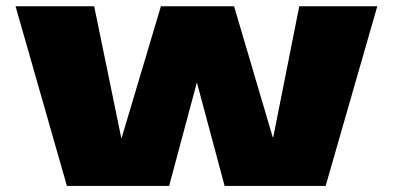

<svg xmlns="http://www.w3.org/2000/svg" viewBox="-20 -610 1296 630"><path d="M199.5 0H535L626 -339.5L717 0H1048.5L1218 -589.5H962L876.5 -159.5H875L748 -589.5H508L379 -157H378L289 -589.5H31Z"/></svg>

Font: Anybody Expanded Black
Style: Regular
Weight: 900
Width: 7
Designer: Tyler Finck
Foundry: Etcetera Type Company
Version: Version 1.113;gftools[0.9.25]